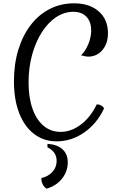

<svg xmlns="http://www.w3.org/2000/svg" viewBox="-20 -826 725 1156"><path d="M562 -197Q576 -199 591 -189.5Q606 -180 606 -172Q563 -81 486.5 -28Q410 25 321 25Q243 25 185 -19.5Q127 -64 95.5 -145Q64 -226 64 -337Q64 -441 90.5 -527Q117 -613 165 -675.5Q213 -738 279.5 -772Q346 -806 426 -806Q519 -806 574.5 -757.5Q630 -709 630 -626Q630 -564 596.5 -524.5Q563 -485 510 -485Q497 -485 468 -493Q495 -519 512 -561Q529 -603 529 -642Q529 -695 500.5 -725Q472 -755 422 -755Q366 -755 317 -722Q268 -689 231 -630.5Q194 -572 173 -495Q152 -418 152 -330Q152 -239 175.5 -172Q199 -105 242.5 -68.5Q286 -32 345 -32Q409 -32 467.5 -76.5Q526 -121 562 -197ZM266 40Q325 44 356.5 73Q388 102 388 151Q388 206 353.5 249.5Q319 293 260 310Q229 288 229 246Q270 237 295.5 209Q321 181 321 143Q321 88 266 61Q266 55 265.5 51Q265 47 266 40Z"/></svg>

Font: Merienda Light
Style: Regular
Weight: 300
Designer: Eduardo Rodriguez Tunni
Foundry: Eduardo Rodriguez Tunni
Version: Version 2.001; ttfautohint (v1.8.4.7-5d5b)